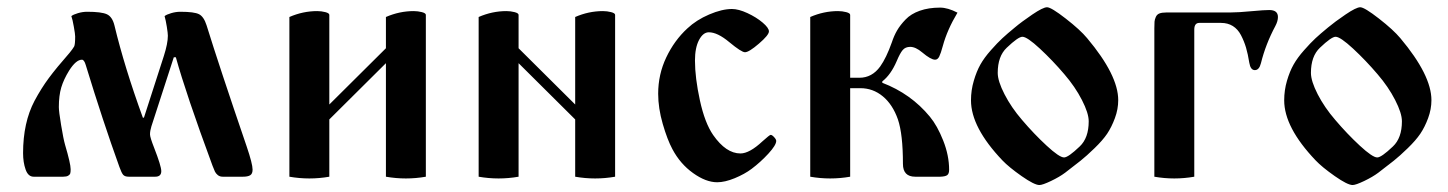

<svg xmlns="http://www.w3.org/2000/svg" viewBox="-20 -497 4073 540"><path d="M44.9 -66.4Q44.9 -152.3 77.1 -213.4Q96.2 -249 117.2 -277.3Q138.2 -305.7 175.8 -348.6Q184.6 -359.4 188.5 -366.2Q191.4 -371.6 191.4 -394.5Q191.4 -400.9 187.7 -421.6Q184.1 -442.4 180.7 -451.7Q186 -456.1 199.2 -460Q212.4 -463.9 225.1 -463.9Q265.6 -463.9 280.8 -456.8Q295.9 -449.7 301.8 -425.8Q330.1 -308.1 381.8 -166H384.8L440.9 -339.8Q452.1 -375 452.1 -396.5Q452.1 -403.3 449.2 -421.6Q446.3 -439.9 442.9 -451.7Q448.2 -456.1 461.4 -460Q474.6 -463.9 487.3 -463.9Q526.4 -463.9 539.8 -457Q553.2 -450.2 561 -425.8Q596.7 -310.5 673.8 -85Q690.4 -36.1 690.4 -20Q690.4 -8.3 683.8 -4.2Q677.2 0 663.1 0H606.4Q598.1 0 592.5 -4.6Q586.9 -9.3 584.5 -14.4Q582 -19.5 577.6 -31.2Q502.9 -233.4 474.6 -335.9H468.8L405.8 -141.6Q401.9 -128.9 401.9 -119.1Q401.9 -110.8 413.6 -81.1Q433.6 -29.8 433.6 -15.6Q433.6 0 416.5 0H342.3Q331.1 0 326.4 -5.4Q321.8 -10.7 315.9 -27.3Q269.5 -155.8 221.2 -314Q216.8 -329.1 210.4 -329.1Q193.8 -329.1 174.3 -298.3Q159.2 -273.9 152.3 -251Q145.5 -228 145.5 -195.8Q145.5 -183.6 151.9 -145Q158.2 -106.4 163.1 -89.4Q178.7 -36.6 178.7 -21Q178.7 -13.7 177.7 -9.8Q176.8 -5.9 171.9 -2.9Q167 0 157.7 0H74.7Q59.1 0 52 -20.3Q44.9 -40.5 44.9 -66.4Z M793.9 0V-449.2Q832 -465.8 872.1 -465.8Q883.8 -465.8 895 -462.9Q906.2 -460 906.2 -455.1V-203.1L1065.4 -361.3V-449.2Q1103.5 -465.8 1143.6 -465.8Q1155.3 -465.8 1166.5 -462.9Q1177.7 -460 1177.7 -455.1V0Q1149.9 4.9 1121.6 4.9Q1093.3 4.9 1065.4 0V-319.3L906.2 -161.1V0Q878.4 4.9 850.1 4.9Q821.8 4.9 793.9 0Z M1326.2 0V-449.2Q1364.3 -465.8 1404.3 -465.8Q1416 -465.8 1427.2 -462.9Q1438.5 -460 1438.5 -455.1V-361.3L1597.7 -203.1V-449.2Q1635.7 -465.8 1675.8 -465.8Q1687.5 -465.8 1698.7 -462.9Q1710 -460 1710 -455.1V0Q1682.1 4.9 1653.8 4.9Q1625.5 4.9 1597.7 0V-161.1L1438.5 -319.3V0Q1410.6 4.9 1382.3 4.9Q1354 4.9 1326.2 0Z M1831.1 -233.4Q1831.1 -287.6 1853.8 -335.4Q1876.5 -383.3 1913.1 -417Q1938.5 -440.9 1974.6 -456.3Q2010.7 -471.7 2038.6 -471.7Q2057.1 -471.7 2082 -460.2Q2106.9 -448.7 2124.8 -433.6Q2142.6 -418.5 2142.6 -408.7Q2142.6 -398.4 2114.5 -374.3Q2086.4 -350.1 2075.2 -350.1Q2065.4 -350.1 2031.2 -378.4Q1998 -406.2 1973.6 -406.2Q1957.5 -406.2 1946 -384.5Q1934.6 -362.8 1934.6 -326.7Q1934.6 -278.3 1948.5 -214.6Q1962.4 -150.9 1985.8 -117.2Q2022 -65.4 2062.5 -65.4Q2087.9 -65.4 2124.5 -99.6Q2144.5 -117.7 2147.5 -117.7Q2151.4 -117.7 2157.2 -111.3Q2163.1 -105 2163.1 -100.6Q2163.1 -88.9 2141.1 -64.9Q2119.1 -41 2093.8 -22Q2074.2 -7.3 2046.4 4.2Q2018.6 15.6 1997.1 15.6Q1965.3 15.6 1929.2 -10.3Q1893.1 -36.1 1871.1 -77.6Q1856.9 -104 1844 -148.4Q1831.1 -192.9 1831.1 -233.4Z M2258.8 0V-449.2Q2296.9 -465.8 2336.9 -465.8Q2348.6 -465.8 2359.9 -462.9Q2371.1 -460 2371.1 -455.1V-278.3H2397Q2432.6 -278.3 2455.6 -310.1Q2472.7 -334 2488.3 -377.9Q2494.6 -397 2503.2 -411.6Q2511.7 -426.3 2526.9 -442.1Q2542 -458 2566.9 -466.8Q2591.8 -475.6 2624 -475.6Q2645.5 -475.6 2672.9 -461.4Q2644 -413.1 2631.8 -368.2Q2626 -346.7 2621.6 -337.9Q2617.2 -329.1 2609.9 -329.1Q2598.1 -329.1 2573.7 -349.6Q2555.2 -365.2 2540 -365.2Q2526.4 -365.2 2518.8 -356.2Q2511.2 -347.2 2502 -325.2Q2485.4 -286.6 2461.4 -268.1V-264.2Q2542 -233.4 2595.2 -168.9Q2616.2 -143.6 2632.8 -101.6Q2649.4 -59.6 2649.4 -19.5Q2649.4 -8.3 2644 -4.4Q2638.7 -0.5 2624.5 0H2554.2Q2519.5 0 2519.5 -36.1Q2519.5 -119.6 2505.4 -161.1Q2490.7 -203.1 2462.9 -226.1Q2435.1 -249 2399.9 -249H2371.1V0Q2343.3 4.9 2314.9 4.9Q2286.6 4.9 2258.8 0Z M2710.9 -214.8Q2710.9 -243.2 2718.8 -269.8Q2726.6 -296.4 2737.3 -315.4Q2748 -334.5 2766.8 -355.7Q2785.6 -377 2799.1 -389.4Q2812.5 -401.9 2834.5 -419.9Q2853 -435.5 2883.3 -456.1Q2913.6 -476.6 2924.8 -476.6Q2936.5 -476.6 2977.3 -444.8Q3018.1 -413.1 3037.6 -389.6Q3125 -285.6 3125 -215.3Q3125 -189.9 3115.7 -164.8Q3106.4 -139.6 3093.8 -120.8Q3081.1 -102.1 3058.3 -80.1Q3035.6 -58.1 3019 -44.9Q3002.4 -31.7 2975.6 -11.2Q2960 0.5 2936 12Q2912.1 23.4 2903.3 23.4Q2889.2 23.4 2853.3 -1.7Q2817.4 -26.9 2799.3 -45.9Q2710.9 -138.7 2710.9 -214.8ZM2786.1 -292Q2786.1 -269 2805.2 -231.9Q2824.2 -194.8 2854.5 -159.7Q2887.7 -120.6 2923.6 -87.4Q2959.5 -54.2 2972.7 -54.2Q2984.4 -54.2 3016.6 -85Q3042 -108.9 3042 -155.8Q3042 -178.7 3022.9 -215.8Q3003.9 -252.9 2973.6 -288.1Q2940.4 -327.1 2904.5 -360.4Q2868.7 -393.6 2855.5 -393.6Q2843.8 -393.6 2811.5 -362.8Q2786.1 -338.9 2786.1 -292Z M3226.6 0V-417.5Q3226.6 -430.2 3227.1 -436Q3227.5 -441.9 3230.7 -449.2Q3233.9 -456.5 3241 -459.2Q3248 -461.9 3260.3 -461.9H3439.5Q3462.4 -461.9 3503.4 -465.8Q3535.6 -468.8 3549.8 -468.8Q3574.2 -468.8 3574.2 -449.2Q3574.2 -437.5 3566.9 -423.8Q3539.6 -372.6 3526.4 -319.3Q3521.5 -299.8 3509.3 -299.8Q3497.1 -299.8 3493.7 -320.3Q3489.7 -345.2 3484.4 -363.3Q3479 -381.3 3470.2 -398.2Q3461.4 -415 3447.3 -423.8Q3433.1 -432.6 3414.1 -432.6H3353Q3338.9 -432.6 3338.9 -413.6V0Q3311 4.9 3282.7 4.9Q3254.4 4.9 3226.6 0Z M3591.8 -214.8Q3591.8 -243.2 3599.6 -269.8Q3607.4 -296.4 3618.2 -315.4Q3628.9 -334.5 3647.7 -355.7Q3666.5 -377 3679.9 -389.4Q3693.4 -401.9 3715.3 -419.9Q3733.9 -435.5 3764.2 -456.1Q3794.4 -476.6 3805.7 -476.6Q3817.4 -476.6 3858.2 -444.8Q3898.9 -413.1 3918.5 -389.6Q4005.9 -285.6 4005.9 -215.3Q4005.9 -189.9 3996.6 -164.8Q3987.3 -139.6 3974.6 -120.8Q3961.9 -102.1 3939.2 -80.1Q3916.5 -58.1 3899.9 -44.9Q3883.3 -31.7 3856.4 -11.2Q3840.8 0.5 3816.9 12Q3793 23.4 3784.2 23.4Q3770 23.4 3734.1 -1.7Q3698.2 -26.9 3680.2 -45.9Q3591.8 -138.7 3591.8 -214.8ZM3667 -292Q3667 -269 3686 -231.9Q3705.1 -194.8 3735.4 -159.7Q3768.6 -120.6 3804.4 -87.4Q3840.3 -54.2 3853.5 -54.2Q3865.2 -54.2 3897.5 -85Q3922.9 -108.9 3922.9 -155.8Q3922.9 -178.7 3903.8 -215.8Q3884.8 -252.9 3854.5 -288.1Q3821.3 -327.1 3785.4 -360.4Q3749.5 -393.6 3736.3 -393.6Q3724.6 -393.6 3692.4 -362.8Q3667 -338.9 3667 -292Z"/></svg>

Font: Monomachus
Style: Medium
Weight: 500
Designer: Alexey Kryukov
Version: Version 1.0